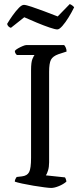

<svg xmlns="http://www.w3.org/2000/svg" viewBox="-20 -926 400 946"><path d="M232 0Q223 0 199 -3Q175 -6 145 -11Q115 -16 89.5 -21.5Q64 -27 53 -31Q53 -38 56 -44Q59 -50 62 -54L88 -57Q114 -60 123.5 -78Q133 -96 133 -148V-580Q133 -620 140 -636Q147 -652 150 -655H63Q60 -658 57 -662Q54 -666 53 -675Q57 -681 68.5 -687.5Q80 -694 92 -699Q104 -704 110 -704H296Q300 -700 304 -691.5Q308 -683 308 -672L268 -659Q240 -649 231 -631.5Q222 -614 222 -572V-126Q222 -103 216.5 -85.5Q211 -68 206 -62L300 -52Q302 -50 304.5 -43Q307 -36 307 -31Q292 -18 270 -9Q248 0 232 0ZM262.5 -781Q251.7 -781 223.8 -790.5Q195.9 -800 162.2 -814Q128.4 -828 99.6 -841L33.9 -789Q28.5 -790 23.1 -794.5Q17.7 -799 15 -808Q26.7 -828 42 -849.5Q57.3 -871 72.2 -886.5Q87 -902 97.8 -902Q107.7 -902 136.1 -892.5Q164.4 -883 199.1 -870Q233.7 -857 264.3 -845L323.7 -906Q330.9 -903 336.8 -898.5Q342.6 -894 345.3 -890Q333.6 -866 318.3 -841Q303 -816 287.7 -798.5Q272.4 -781 262.5 -781Z"/></svg>

Font: Texturina Light
Style: Regular
Weight: 300
Designer: Guillermo Torres Carreño
Foundry: Omnibus-Type
Version: Version 1.002; ttfautohint (v1.8.3)